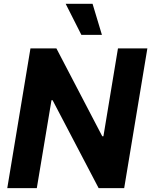

<svg xmlns="http://www.w3.org/2000/svg" viewBox="-20 -979 787 999"><path d="M746.8 -727.3 626.1 0H493.3L253.6 -457.7H247.9L171.5 0H17.8L138.5 -727.3H273.4L512.1 -269.9H518.1L593.8 -727.3ZM403.4 -797.6 321.7 -959.2H461.6L510.3 -797.6Z"/></svg>

Font: Karasuma Gothic
Style: Bold Italic
Weight: 700
Italic angle: 9.39998°
Designer: Rasmus Andersson / Ryoko Nishizuka
Foundry: Genbu
Version: Version 1.00